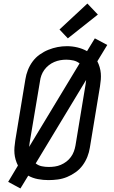

<svg xmlns="http://www.w3.org/2000/svg" viewBox="-20 -1006 640 1081"><path d="M95 55 26 18 81 -74Q73 -90 68 -107Q63 -124 61.5 -141.5Q60 -159 61.5 -177.5Q63 -196 66 -215L123 -560Q127 -586 137 -611.5Q147 -637 163.5 -659.5Q180 -682 203 -698.5Q226 -715 252 -725.5Q278 -736 304 -741Q330 -746 357 -746Q387 -746 416 -739Q445 -732 470 -718L514 -790L584 -753L528 -661Q536 -645 541 -628Q546 -611 547.5 -593.5Q549 -576 547.5 -557.5Q546 -539 543 -520L486 -175Q482 -149 472 -123.5Q462 -98 445.5 -75.5Q429 -53 406 -36.5Q383 -20 357.5 -9.5Q332 1 305.5 4.5Q279 8 253 8Q223 8 193.5 2.5Q164 -3 139 -17ZM144 -179 428 -649Q413 -661 393.5 -665.5Q374 -670 353 -670Q336 -670 319 -667Q302 -664 285.5 -657Q269 -650 254.5 -638.5Q240 -627 229.5 -612.5Q219 -598 213 -581.5Q207 -565 205 -548L147 -203Q146 -197 145.5 -191Q145 -185 144 -179ZM254 -66Q272 -66 289 -68.5Q306 -71 322.5 -78Q339 -85 353.5 -96Q368 -107 379 -122Q390 -137 396 -153.5Q402 -170 405 -187L462 -532Q463 -538 463.5 -544Q464 -550 465 -556L181 -86Q196 -74 215 -70Q234 -66 254 -66ZM362 -790 315 -840 472 -986 531 -924Z"/></svg>

Font: Iosevka Curly Slab ExObl
Style: Regular
Weight: 400
Width: 7
Italic angle: -9°
Monospace: yes
Designer: Belleve Invis
Foundry: Belleve Invis
Version: Version 11.1.0; ttfautohint (v1.8.3)